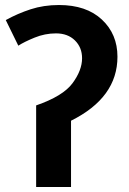

<svg xmlns="http://www.w3.org/2000/svg" viewBox="-20 -745 514 765"><path d="M215 -725Q154 -725 102 -708Q50 -691 3 -665L53 -563Q76 -578 117.5 -595Q159 -612 203 -612Q250 -612 278.5 -584Q307 -556 307 -513Q307 -465 269 -413.5Q231 -362 124 -325V0H263V-264Q448 -356 448 -519Q448 -609 386 -667Q324 -725 215 -725Z"/></svg>

Font: Noto Sans UI
Style: Bold
Weight: 700
Designer: Monotype Design Team
Foundry: Monotype Imaging Inc.
Version: Version 1.901